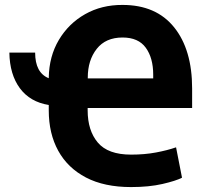

<svg xmlns="http://www.w3.org/2000/svg" viewBox="-20 -740 813 771"><path d="M506.3 11.2Q398.9 11.2 325.4 -27.1Q252 -65.4 213.9 -134.5Q175.8 -203.6 175.8 -296.9V-318.4Q100.6 -330.6 59.8 -385.7Q19 -440.9 17.6 -528.8H121.1Q121.1 -447.8 175.8 -425.8V-428.2Q177.2 -513.7 216.3 -579.6Q255.4 -645.5 321.8 -683.1Q388.2 -720.7 472.2 -720.2Q606.9 -720.2 679.2 -630.4Q751.5 -540.5 751.5 -384.8V-306.2H332V-296.9Q332 -215.8 372.8 -167.5Q413.6 -119.1 506.3 -119.1Q561 -119.1 606.4 -127.7Q651.9 -136.2 687 -148.4L710.9 -26.4Q686.5 -13.7 632.3 -1.2Q578.1 11.2 506.3 11.2ZM332.5 -425.3H595.2V-440.4Q595.2 -507.3 565.4 -548.3Q535.6 -589.4 472.2 -589.4Q404.3 -589.4 368.4 -543.7Q332.5 -498 332.5 -428.7Z"/></svg>

Font: Roboto Slab ExtraBold
Style: Regular
Weight: 800
Designer: Google
Version: Version 2.001; ttfautohint (v1.8.3)